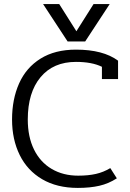

<svg xmlns="http://www.w3.org/2000/svg" viewBox="-20 -905 637 940"><path d="M191 -885H270L354 -752L438 -885H517L397 -702H311ZM39 -320Q39 -419 73.5 -496.5Q108 -574 178.5 -618Q249 -662 352 -662Q485 -662 558 -608V-518H479V-578Q430 -602 352 -602Q241 -602 178.5 -527Q116 -452 116 -320Q116 -235 146.5 -173Q177 -111 233 -78Q289 -45 363 -45Q412 -45 449.5 -53.5Q487 -62 520 -82L552 -32Q512 -6 466.5 4.5Q421 15 361 15Q259 15 186.5 -27.5Q114 -70 76.5 -146Q39 -222 39 -320Z"/></svg>

Font: Pridi Light
Style: Regular
Weight: 300
Designer: Katatrad Team
Foundry: CadsonDemak
Version: Version 1.003